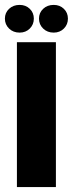

<svg xmlns="http://www.w3.org/2000/svg" viewBox="-44 -763 297 783"><path d="M25 0V-591H184V0ZM36 -630Q10 -630 -7 -646.5Q-24 -663 -24 -687Q-24 -711 -7 -727Q10 -743 36 -743Q61 -743 77.5 -727Q94 -711 94 -687Q94 -663 77.5 -646.5Q61 -630 36 -630ZM175 -630Q149 -630 132 -646.5Q115 -663 115 -687Q115 -711 132 -727Q149 -743 175 -743Q200 -743 216.5 -727Q233 -711 233 -687Q233 -663 216.5 -646.5Q200 -630 175 -630Z"/></svg>

Font: Alumni Sans Black
Style: Regular
Weight: 900
Designer: Robert E. Leuschke
Foundry: Robert E. Leuschke
Version: Version 1.018